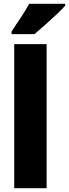

<svg xmlns="http://www.w3.org/2000/svg" viewBox="-20 -993 364 1013"><path d="M226 0H55V-760H226ZM324 -963Q308 -945 279.5 -918Q251 -891 219.5 -863Q188 -835 162 -813H41V-827Q65 -863 90.5 -901.5Q116 -940 134 -973H324Z"/></svg>

Font: Noto Sans Thai Cond Blk
Style: Regular
Weight: 900
Width: 3
Designer: Monotype Design Team
Foundry: Monotype Imaging Inc.
Version: Version 2.002; ttfautohint (v1.8.4.7-5d5b)